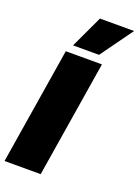

<svg xmlns="http://www.w3.org/2000/svg" viewBox="-175 -1011 782 1083"><g transform="rotate(20 216.0 -469.5)"><path d="M-2 0 111 -700H328L215 0ZM138 -745 229 -939H434L294 -745Z"/></g></svg>

Font: Georama ExtraCondensed Thin Black
Style: Italic
Weight: 900
Italic angle: -9°
Version: Version 1.001